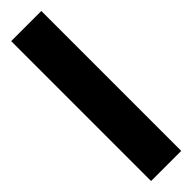

<svg xmlns="http://www.w3.org/2000/svg" viewBox="4 -1060 491 491"><g transform="rotate(45 250.0 -814.5)"><path d="M503 -760H-3V-869H503Z"/></g></svg>

Font: Noto Sans Thaana ExtraBold
Style: Regular
Weight: 800
Designer: David Williams
Foundry: Google Inc.
Version: Version 3.001; ttfautohint (v1.8.4.7-5d5b)